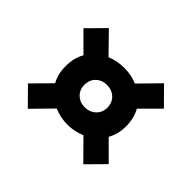

<svg xmlns="http://www.w3.org/2000/svg" viewBox="-121 -808 893 893"><g transform="rotate(45 325.5 -361.0)"><path d="M143 -95 60 -179 149 -269Q127 -307 127 -360Q127 -415 150 -454L61 -543L144 -627L239 -530Q279 -547 325 -547Q375 -547 412 -530L507 -627L590 -543L501 -454Q524 -414 524 -360Q524 -309 501 -269L591 -179L508 -95L413 -191Q370 -173 325 -173Q281 -173 237 -191ZM401 -360Q401 -393 379.5 -413.5Q358 -434 325 -434Q293 -434 271.5 -413.5Q250 -393 250 -360Q250 -328 271.5 -307.5Q293 -287 325 -287Q357 -287 379 -307.5Q401 -328 401 -360Z"/></g></svg>

Font: Mona Sans Condensed ExtraBold
Style: Regular
Weight: 800
Width: 3
Designer: Deni Anggara
Foundry: GitHub
Version: Version 1.001;gftools[0.9.33]